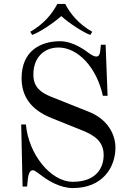

<svg xmlns="http://www.w3.org/2000/svg" viewBox="-20 -940 660 978"><path d="M134 -778 144 -762C178 -774 250 -820 292 -858C334 -820 406 -774 440 -762L450 -778C380 -818 338 -870 312 -920H272C246 -870 204 -818 134 -778ZM88 -306 95 10H118L122 -30C125 -52 131 -73 148 -73C155 -73 173 -60 198 -41C226 -20 287 18 351 18C504 18 568 -89 568 -188C568 -255 529 -332 434 -370L241 -447C188 -468 150 -496 150 -560C150 -650 207 -698 278 -698C376 -698 472 -598 504 -452H528L518 -712H494L490 -676C488 -662 483 -652 470 -652C458 -652 445 -661 432 -670C412 -685 352 -730 286 -730C186 -730 90 -680 90 -542C90 -450 136 -381 244 -338L396 -277C458 -252 508 -222 508 -150C508 -86 471 -14 351 -14C237 -14 125 -156 112 -306Z"/></svg>

Font: Old Standard
Style: Regular
Weight: 400
Designer: Alexey Kryukov <alexios@thessalonica.org.ru>
Version: Version 2.0